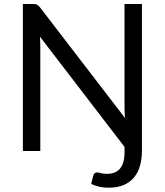

<svg xmlns="http://www.w3.org/2000/svg" viewBox="-20 -736 804 936"><path d="M672 -716.5V-3.5Q672 37.5 662.8 71Q653.5 104.5 633.8 128.5Q614 152.5 583.2 165.8Q552.5 179 509.5 179Q485.5 179 466 174.8Q446.5 170.5 424.5 161L434 122Q437 111 442.5 107.8Q448 104.5 454.5 104.5Q461 104.5 471.5 108Q482 111.5 501 111.5Q543.5 111.5 565.2 85.8Q587 60 587 6.5V-20L174.5 -557.5Q175.5 -545 176 -533Q176.5 -521 176.5 -510.5V0H91.5V-716.5H141.5Q148 -716.5 152.5 -715.8Q157 -715 160.5 -713.2Q164 -711.5 167.5 -708.2Q171 -705 175 -700L589.5 -160.5Q588.5 -173.5 587.8 -185.8Q587 -198 587 -209V-716.5Z"/></svg>

Font: Lato-Regular
Style: Regular
Weight: 400
Designer: Lukasz Dziedzic with Adam Twardoch and Botio Nikoltchev
Foundry: tyPoland Lukasz Dziedzic
Version: Version 2.015; 2015-08-06; http://www.latofonts.com/